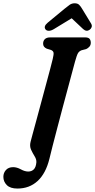

<svg xmlns="http://www.w3.org/2000/svg" viewBox="-107 -922 565 1140"><path d="M338.5 -556.5Q334 -540 323 -499Q312 -458 297 -402Q282 -346 265.2 -283.8Q248.5 -221.5 233 -161.8Q217.5 -102 205 -54.2Q192.5 -6.5 186.5 20.5Q165 108 116.2 152.8Q67.5 197.5 -3.5 197.5Q-46 197.5 -66.5 177Q-87 156.5 -87 128Q-87 104.5 -71.8 87.5Q-56.5 70.5 -29 70.5Q-7 70.5 16.8 83.5Q40.5 96.5 60.5 96.5Q80.5 96.5 93.5 83.8Q106.5 71 109 41.5Q110 24 98.5 5.8Q87 -12.5 77.5 -33.2Q68 -54 74.5 -80Q77.5 -92 87.2 -127.8Q97 -163.5 110.5 -213.5Q124 -263.5 138.8 -318.5Q153.5 -373.5 167.5 -425Q181.5 -476.5 191.8 -515.8Q202 -555 206 -571.5Q213 -600 210.8 -610Q208.5 -620 195.5 -625.5L170.5 -633Q148.5 -643 149 -663Q149 -679.5 159.5 -689.8Q170 -700 191.5 -700H397.5Q418 -700 425 -691.2Q432 -682.5 432 -668Q432 -654 423.8 -644.8Q415.5 -635.5 404.5 -630.5L377 -623.5Q364 -618.5 356.8 -607.5Q349.5 -596.5 338.5 -556.5ZM213.5 -749.5Q197 -739.5 184 -739.2Q171 -739 164.5 -746Q148.5 -764.5 177 -788L275 -869Q293 -884 306.2 -893.2Q319.5 -902.5 336.5 -902.5Q353.5 -902.5 362.8 -893.5Q372 -884.5 381 -869L434 -782Q440.5 -770.5 437 -760.8Q433.5 -751 425.5 -745.5Q406.5 -731.5 386.5 -749.5L318.5 -813.5Z"/></svg>

Font: Fraunces 144pt SuperSoft SemiBold
Style: Italic
Weight: 600
Italic angle: -16°
Version: Version 1.000;[b76b70a41]